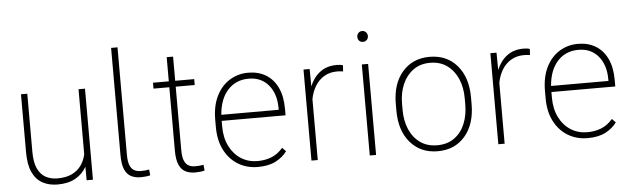

<svg xmlns="http://www.w3.org/2000/svg" viewBox="-48 -925 3647 1110"><g transform="rotate(-5 1775.5 -370.0)"><path d="M414.6 -528.3H452.1V0H415.5L415 -78.6Q392.1 -37.1 350.3 -13.7Q308.6 9.8 246.1 9.8Q197.3 9.8 159.9 -10.3Q122.6 -30.3 101.6 -74.5Q80.6 -118.7 80.6 -191.9V-528.3H117.2V-190.9Q117.2 -129.4 134.5 -93Q151.9 -56.6 181.6 -41Q211.4 -25.4 248.5 -25.4Q299.8 -25.4 333.7 -42.2Q367.7 -59.1 387.2 -87.2Q406.7 -115.2 414.6 -150.9Z M660.2 -750V-127.4Q660.2 -84.5 670.2 -62.7Q680.2 -41 696.5 -33.4Q712.9 -25.9 732.4 -25.9Q760.3 -25.9 780.8 -30.3L784.2 3.4Q773.4 6.8 757.3 8.3Q741.2 9.8 729 9.8Q696.8 9.8 672.9 -2.4Q648.9 -14.6 636 -44.7Q623 -74.7 623 -127.4V-750Z M1096.2 -30.3 1099.6 3.4Q1088.9 6.8 1072.5 8.3Q1056.2 9.8 1044.4 9.8Q1012.2 9.8 988.3 -2.4Q964.4 -14.6 951.4 -44.7Q938.5 -74.7 938.5 -127.4V-494.1H846.7V-528.3H938.5V-668.5H975.6V-528.3H1085.9V-494.1H975.6V-127.4Q975.6 -84.5 985.6 -62.7Q995.6 -41 1012 -33.4Q1028.3 -25.9 1047.9 -25.9Q1075.2 -25.9 1096.2 -30.3Z M1593.8 -273.9H1223.1V-241.7Q1223.1 -175.8 1247.6 -127Q1272 -78.1 1314.2 -51.3Q1356.4 -24.4 1410.2 -24.4Q1453.6 -24.4 1490.5 -38.8Q1527.3 -53.2 1557.6 -88.4L1578.6 -66.9Q1554.2 -33.2 1512.9 -11.7Q1471.7 9.8 1409.2 9.8Q1346.2 9.8 1295.9 -20Q1245.6 -49.8 1216.1 -106.2Q1186.5 -162.6 1186.5 -241.7V-282.7Q1186.5 -364.7 1215.3 -421.9Q1244.1 -479 1292.5 -508.5Q1340.8 -538.1 1399.4 -538.1Q1458 -538.1 1501.7 -512Q1545.4 -485.8 1569.6 -435.3Q1593.8 -384.8 1593.8 -311.5ZM1399.4 -503.4Q1325.2 -503.4 1278.3 -452.1Q1231.4 -400.9 1224.1 -309.1H1557.1V-319.8Q1557.1 -401.4 1514.9 -452.4Q1472.7 -503.4 1399.4 -503.4Z M1913.6 -538.1Q1936.5 -538.1 1949.7 -532.7L1947.3 -497.6Q1930.7 -500.5 1913.1 -500.5Q1869.6 -500.5 1837.6 -481.4Q1805.7 -462.4 1785.4 -429.4Q1765.1 -396.5 1756.8 -353.5V0H1720.2V-528.3H1755.9L1756.8 -438V-427.7Q1777.8 -479 1816.9 -508.5Q1856 -538.1 1913.6 -538.1Z M2077.1 -720.7Q2090.3 -720.7 2099.1 -711.4Q2107.9 -702.1 2107.9 -689Q2107.9 -675.8 2099.1 -666.7Q2090.3 -657.7 2077.1 -657.7Q2063.5 -657.7 2054.9 -666.7Q2046.4 -675.8 2046.4 -689Q2046.4 -702.1 2054.9 -711.4Q2063.5 -720.7 2077.1 -720.7ZM2095.2 0H2058.6V-528.3H2095.2Z M2234.4 -283.2Q2234.4 -399.9 2293.9 -469Q2353.5 -538.1 2452.1 -538.1Q2551.8 -538.1 2611.3 -469Q2670.9 -399.9 2670.9 -283.2V-245.1Q2670.9 -128.4 2611.6 -59.3Q2552.2 9.8 2453.1 9.8Q2354 9.8 2294.2 -59.3Q2234.4 -128.4 2234.4 -245.1ZM2270.5 -245.1Q2270.5 -183.6 2291.7 -133.5Q2313 -83.5 2353.8 -54.2Q2394.5 -24.9 2453.1 -24.9Q2511.7 -24.9 2552.2 -54.2Q2592.8 -83.5 2613.5 -133.5Q2634.3 -183.6 2634.3 -245.1V-283.2Q2634.3 -343.8 2613.3 -393.6Q2592.3 -443.4 2551.5 -473.4Q2510.7 -503.4 2452.1 -503.4Q2394 -503.4 2353.5 -473.4Q2313 -443.4 2291.7 -393.6Q2270.5 -343.8 2270.5 -283.2Z M2998 -538.1Q3021 -538.1 3034.2 -532.7L3031.7 -497.6Q3015.1 -500.5 2997.6 -500.5Q2954.1 -500.5 2922.1 -481.4Q2890.1 -462.4 2869.9 -429.4Q2849.6 -396.5 2841.3 -353.5V0H2804.7V-528.3H2840.3L2841.3 -438V-427.7Q2862.3 -479 2901.4 -508.5Q2940.4 -538.1 2998 -538.1Z M3507.3 -273.9H3136.7V-241.7Q3136.7 -175.8 3161.1 -127Q3185.5 -78.1 3227.8 -51.3Q3270 -24.4 3323.7 -24.4Q3367.2 -24.4 3404.1 -38.8Q3440.9 -53.2 3471.2 -88.4L3492.2 -66.9Q3467.8 -33.2 3426.5 -11.7Q3385.3 9.8 3322.8 9.8Q3259.8 9.8 3209.5 -20Q3159.2 -49.8 3129.6 -106.2Q3100.1 -162.6 3100.1 -241.7V-282.7Q3100.1 -364.7 3128.9 -421.9Q3157.7 -479 3206.1 -508.5Q3254.4 -538.1 3313 -538.1Q3371.6 -538.1 3415.3 -512Q3459 -485.8 3483.2 -435.3Q3507.3 -384.8 3507.3 -311.5ZM3313 -503.4Q3238.8 -503.4 3191.9 -452.1Q3145 -400.9 3137.7 -309.1H3470.7V-319.8Q3470.7 -401.4 3428.5 -452.4Q3386.2 -503.4 3313 -503.4Z"/></g></svg>

Font: Robert Sans ExtraLight
Style: Regular
Weight: 250
Designer: Christian Robertson (extended by Adam Twardoch)
Foundry: Google
Version: Version 12.135;April 2, 2019;FontCreator 11.5.0.2425 64-bit;